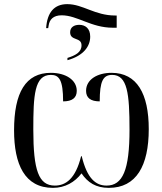

<svg xmlns="http://www.w3.org/2000/svg" viewBox="-20 -898 785 928"><path d="M203 -762H213L215 -774C219 -804 238 -824 278 -824C354 -824 420 -764 525 -764H544V-823H537C438 -823 381 -878 305 -878C243 -878 208 -839 203 -762ZM306 -618V-607C385 -629 416 -675 416 -721C416 -761 392 -778 363 -778C339 -778 319 -767 319 -742C319 -699 374 -720 374 -679C374 -645 344 -630 306 -618ZM236 10C295 10 342 -18 374 -60C404 -16 443 10 506 10C639 10 699 -97 699 -274C699 -445 642 -546 519 -546C451 -546 396 -514 396 -459C396 -425 418 -408 462 -408C462 -505 478 -536 522 -536C596 -536 606 -445 606 -271C606 -76 573 -1 495 -1C443 -1 401 -35 375 -143H372C345 -33 297 -1 245 -1C167 -1 141 -74 141 -272C141 -437 146 -536 226 -536C266 -536 285 -511 285 -408C329 -408 351 -425 351 -459C351 -512 297 -546 226 -546C104 -546 48 -451 48 -268C48 -104 99 10 236 10Z"/></svg>

Font: Noto Serif Display SemiCondensed
Style: Regular
Weight: 400
Width: 4
Designer: Monotype Design Team
Foundry: Monotype Imaging Inc.
Version: Version 2.009